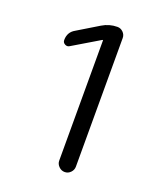

<svg xmlns="http://www.w3.org/2000/svg" viewBox="-135 -819 771 908"><g transform="rotate(20 250.0 -365.0)"><path d="M117.2 -567.4Q106.4 -560.5 94.7 -566.9Q83 -573.2 83 -585.9Q83 -626 116.2 -644.5L222.7 -709Q257.8 -730.5 298.8 -730.5Q315.4 -730.5 327.6 -718.3Q339.8 -706.1 339.8 -689.5V-42Q339.8 -25.4 327.6 -12.7Q315.4 0 298.3 0Q281.2 0 268.6 -12.7Q255.9 -25.4 255.9 -42V-646.5Q255.9 -648.4 254.9 -648.4H252.9Z"/></g></svg>

Font: Rounded-X Mgen+ 1mn regular
Style: Regular
Weight: 400
Designer: [Source Han Sans]
Ryoko NISHIZUKA  (kana & ideographs); Paul D. Hunt (Latin, Greek & Cyrillic); Wenlong ZHANG  (bopomofo
Version: Version 1.059.20150602